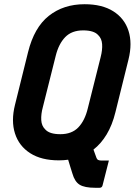

<svg xmlns="http://www.w3.org/2000/svg" viewBox="-20 -740 640 910"><path d="M381 -720Q464 -720 517 -686.5Q570 -653 589 -594Q608 -535 589 -458L527 -208Q512 -147 485.5 -103Q459 -59 423 -31Q426 -23 429 -14.5Q432 -6 435 2Q439 15 445 18Q451 21 462 21H496Q489 50 481 80Q473 110 466 139Q463 150 452 150H431Q381 150 357.5 135.5Q334 121 323 82Q318 66 313 50Q308 34 303 17Q282 20 259 20Q176 20 123 -14Q70 -48 51 -107.5Q32 -167 51 -243L113 -493Q142 -610 211.5 -665Q281 -720 381 -720ZM183 -232Q174 -199 175.5 -171Q177 -143 195 -126Q215 -104 266 -104Q320 -104 351 -136Q382 -168 396 -226L457 -469Q466 -504 464 -531Q462 -558 445 -574Q425 -596 374 -596Q320 -596 289 -564Q258 -532 244 -475Z"/></svg>

Font: Recursive Mn Lnr St
Style: Bold Italic
Weight: 700
Italic angle: -15°
Monospace: yes
Version: Version 1.079;hotconv 1.0.112;makeotfexe 2.5.65598; ttfautoh